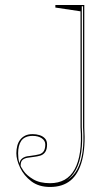

<svg xmlns="http://www.w3.org/2000/svg" viewBox="-20 -728 436 763"><path d="M179 15Q134 15 104.5 -7.5Q75 -30 60 -61.5Q45 -93 45 -119Q45 -134 48.5 -148Q52 -162 60 -172.5Q68 -183 80 -189Q92 -195 110 -195Q124 -195 137 -191Q150 -187 158.5 -178Q167 -169 167 -154Q167 -134 159.5 -123.5Q152 -113 140 -109.5Q128 -106 114.5 -104.5Q101 -103 89 -101Q77 -99 69.5 -92.5Q62 -86 62 -70Q62 -66 74 -48.5Q86 -31 112 -15.5Q138 0 179 0Q212 0 236.5 -13.5Q261 -27 276.5 -55Q292 -83 298 -124.5Q304 -166 300 -222V-683L200 -698V-708H315V-222Q320 -143 306 -90Q292 -37 260.5 -11Q229 15 179 15ZM58 -78Q58 -90 68.5 -98.5Q79 -107 97 -108Q111 -110 120.5 -111.5Q130 -113 137 -115Q149 -119 154.5 -128.5Q160 -138 160 -154Q160 -169 146 -178.5Q132 -188 110 -188Q94 -188 82.5 -183Q71 -178 64.5 -168.5Q58 -159 55 -146.5Q52 -134 52 -119Q52 -109 53 -99Q54 -89 58 -78ZM244 -10Q271 -26 286.5 -54Q302 -82 308 -124Q314 -166 310 -222V-703H305V-222Q309 -166 303 -124Q297 -82 282 -54Q267 -26 244 -10Z"/></svg>

Font: Kalnia Glaze Thin Thin
Style: Regular
Weight: 250
Version: Version 1.110